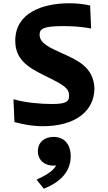

<svg xmlns="http://www.w3.org/2000/svg" viewBox="-20 -763 660 1176"><path d="M538 -588.5 532 -729.5C488.5 -739 447 -743 404.5 -743C242.5 -743 73.5 -685.5 73.5 -514C73.5 -402 145 -353 250.5 -301.5C379 -239 403 -221.5 403 -176C403 -163 400 -150.5 392 -144C375.5 -129.5 342.5 -126 299 -126C226.5 -126 137 -134 62.5 -155L68.5 -15.5C111.5 -3.5 174.5 10 243 10C438 10 558.5 -80 558.5 -224C551.5 -354 452.5 -395 357.5 -438C290.5 -468.5 222.5 -496 222.5 -550.5C222.5 -565.5 227.5 -577 235 -582C247.5 -592.5 275 -603 366 -603C417.5 -603 475 -600.5 538 -588.5ZM204 337.5 248.5 393C331.5 360 413 300.5 413 195C413 113.5 367.5 75.5 308 75.5C252 75.5 212 109 212 163C212 218 253.5 251.5 307 251.5C313 251.5 318.5 251 324 250.5C302.5 289.5 254 313 204 337.5Z"/></svg>

Font: Monaspace Argon ExtraBold
Style: Bold
Weight: 800
Designer: Riley Cran & the Lettermatic Team
Foundry: Lettermatic
Version: Version 1.000 (Monaspace Argon)